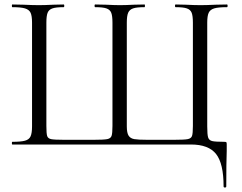

<svg xmlns="http://www.w3.org/2000/svg" viewBox="-20 -645 1078 857"><path d="M35 -12Q73 -12 91.5 -17Q110 -22 116.5 -36.5Q123 -51 123 -81V-544Q123 -574 116.5 -588Q110 -602 91.5 -607.5Q73 -613 35 -613Q33 -613 33 -619Q33 -625 35 -625L85 -624Q127 -622 153 -622Q179 -622 219 -624L264 -625Q267 -625 267 -619Q267 -613 264 -613Q230 -613 214 -607.5Q198 -602 192.5 -588Q187 -574 187 -544V-83Q187 -49 190.5 -38Q194 -27 208 -24Q222 -21 265 -21H399Q443 -21 458.5 -24Q474 -27 478 -38.5Q482 -50 482 -83V-544Q482 -574 476.5 -588Q471 -602 455 -607.5Q439 -613 405 -613Q402 -613 402 -619Q402 -625 405 -625L453 -624Q493 -622 515 -622Q540 -622 578 -624L625 -625Q627 -625 627 -619Q627 -613 625 -613Q590 -613 574 -607.5Q558 -602 552 -588Q546 -574 546 -544V-81Q546 -52 554 -39.5Q562 -27 579.5 -24Q597 -21 637 -21H758Q803 -21 818 -24Q833 -27 837 -38Q841 -49 841 -83V-544Q841 -574 835.5 -588Q830 -602 814 -607.5Q798 -613 764 -613Q761 -613 761 -619Q761 -625 764 -625L809 -624Q849 -622 875 -622Q901 -622 943 -624L993 -625Q996 -625 996 -619Q996 -613 993 -613Q954 -613 936 -607.5Q918 -602 911.5 -588Q905 -574 905 -544V-81Q905 -44 909 -31.5Q913 -19 926.5 -15.5Q940 -12 981 -12Q989 -12 990.5 -10Q992 -8 992 0V29Q990 79 990 187Q990 192 984 192Q978 192 978 187Q978 85 944.5 42.5Q911 0 832 0H35Q33 0 33 -6Q33 -12 35 -12Z"/></svg>

Font: Cormorant Infant
Style: Regular
Weight: 400
Designer: Christian Thalmann (Catharsis Fonts)
Foundry: Catharsis Fonts
Version: Version 4.000